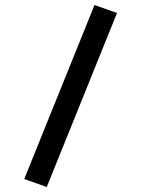

<svg xmlns="http://www.w3.org/2000/svg" viewBox="-20 -733 570 768"><path d="M77 -17 358 -713 448 -681 167 15Z"/></svg>

Font: TitilliumText22L Lt
Style: Medium
Weight: 500
Designer: Campivisivi
Foundry: Campivisivi
Version: 1.000